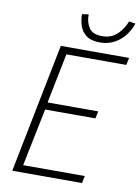

<svg xmlns="http://www.w3.org/2000/svg" viewBox="-92 -901 703 963"><g transform="rotate(10 259.5 -419.5)"><path d="M39 0 170 -659H518L510 -622H205L154 -368H412L404 -331H148L88 -37H402L394 0ZM359 -710Q314 -710 289.5 -729Q265 -748 256 -776.5Q247 -805 247 -834L280 -839Q280 -798 298.5 -770.5Q317 -743 366 -743Q412 -743 442 -772Q472 -801 486 -839L519 -834Q510 -805 489.5 -776.5Q469 -748 436 -729Q403 -710 359 -710Z"/></g></svg>

Font: Source Sans 3 Light
Style: Italic
Weight: 300
Italic angle: -11°
Designer: Paul D. Hunt
Foundry: Adobe
Version: Version 3.046;hotconv 1.0.118;makeotfexe 2.5.65603